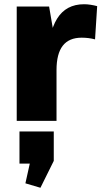

<svg xmlns="http://www.w3.org/2000/svg" viewBox="-20 -571 479 907"><path d="M59 -540H212L247 -335V0H59ZM207 -281Q207 -414 249.5 -482.5Q292 -551 377 -551Q392 -551 408 -548.5Q424 -546 439 -542L429 -385Q399 -393 366 -393Q306 -393 276.5 -355Q247 -317 247 -240ZM234 50V189L171 316L100 295L142 106L217 202H72V50Z"/></svg>

Font: Pathway Extreme SemiCondensed ExtraBold
Style: Regular
Weight: 800
Width: 4
Version: Version 1.001;gftools[0.9.26]